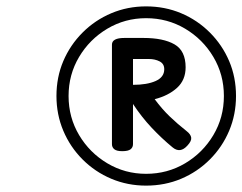

<svg xmlns="http://www.w3.org/2000/svg" viewBox="-20 -1114 760 602"><path d="M438 -532Q380 -532 329 -553.5Q278 -575 239 -614Q200 -653 178.5 -704Q157 -755 157 -813Q157 -872 178.5 -922.5Q200 -973 239 -1012Q278 -1051 329 -1072.5Q380 -1094 438 -1094Q497 -1094 548 -1072.5Q599 -1051 638 -1012Q677 -973 698.5 -922.5Q720 -872 720 -813Q720 -755 698.5 -704Q677 -653 638 -614Q599 -575 548 -553.5Q497 -532 438 -532ZM438 -569Q505 -569 560.5 -602Q616 -635 649 -690.5Q682 -746 682 -813Q682 -880 649 -935.5Q616 -991 560.5 -1024Q505 -1057 438 -1057Q372 -1057 316.5 -1024Q261 -991 228 -935.5Q195 -880 195 -813Q195 -746 228 -690.5Q261 -635 316.5 -602Q372 -569 438 -569ZM363 -640Q346 -640 338.5 -646Q331 -652 331 -662V-974Q331 -995 370 -995H430Q492 -995 527 -975Q562 -955 562 -903Q562 -863 535 -838.5Q508 -814 465 -803Q488 -772 512.5 -748.5Q537 -725 565 -703Q578 -693 579.5 -682.5Q581 -672 568 -658Q545 -632 521 -652Q487 -680 455.5 -713.5Q424 -747 397 -788V-662Q397 -652 389.5 -646Q382 -640 363 -640ZM397 -848Q441 -848 468 -860Q495 -872 495 -897Q495 -914 480.5 -921.5Q466 -929 447 -929H397Z"/></svg>

Font: Playwrite DE VA
Style: Regular
Weight: 400
Designer: Veronika Burian, José Scaglione
Foundry: TypeTogether
Version: Version 1.002